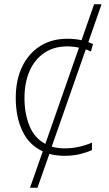

<svg xmlns="http://www.w3.org/2000/svg" viewBox="-20 -722 514 902"><path d="M284 10Q245 10 212 1L156 160H121L181 -11Q117 -40 85.5 -106Q54 -172 54 -262Q54 -346 84 -408.5Q114 -471 168.5 -505.5Q223 -540 297 -540Q332 -540 363 -533L422 -702H457L395 -524Q406 -520 417 -515L407 -480Q395 -486 383 -490L223 -33Q251 -25 283 -25Q319 -25 352 -32.5Q385 -40 412 -52V-17Q388 -6 355.5 2Q323 10 284 10ZM95 -262Q95 -188 118.5 -130.5Q142 -73 193 -46L351 -498Q324 -504 296 -504Q233 -504 188 -473.5Q143 -443 119 -388.5Q95 -334 95 -262Z"/></svg>

Font: Noto Sans Disp ExtLt
Style: Regular
Weight: 200
Designer: Monotype Design Team
Foundry: Monotype Imaging Inc.
Version: Version 2.000;GOOG;noto-source:20170915:90ef993387c0